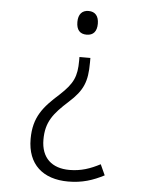

<svg xmlns="http://www.w3.org/2000/svg" viewBox="-53 -584 635 823"><g transform="rotate(5 265.0 -173.0)"><path d="M295 -541C267 -541 251 -523 251 -490C251 -456 266 -439 295 -439C324 -439 339 -457 339 -490C339 -522 324 -541 295 -541ZM320 -321V-341H273V-326C273 -257 259 -226 203 -174C136 -114 95 -68 95 27C95 136 162 195 271 195C331 195 377 180 425 155L404 109C362 131 322 145 272 145C197 145 150 104 150 25C150 -51 181 -89 244 -146C304 -200 320 -239 320 -321Z"/></g></svg>

Font: Noto Sans Mono Condensed Light
Style: Regular
Weight: 300
Width: 3
Designer: Monotype Design Team
Foundry: Monotype Imaging Inc.
Version: Version 2.014